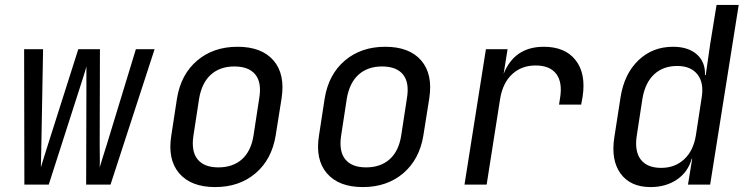

<svg xmlns="http://www.w3.org/2000/svg" viewBox="-20 -750 3040 780"><path d="M79 0 78 -550H155L148 -160Q147 -138 147 -112.5Q147 -87 146 -70Q151 -87 159 -112.5Q167 -138 174 -160L298 -550H386L385 -160Q385 -138 385.5 -112.5Q386 -87 385 -70Q390 -87 398 -112.5Q406 -138 413 -160L532 -550H608L429 0H330L331 -380V-480Q327 -464 318 -436Q309 -408 300 -380L178 0Z M854 10Q756 10 708 -46Q660 -102 676 -200L699 -350Q715 -448 781 -504Q847 -560 945 -560Q1043 -560 1091 -504.5Q1139 -449 1124 -351L1100 -200Q1084 -102 1018 -46Q952 10 854 10ZM867 -70Q926 -70 963 -103Q1000 -136 1010 -200L1033 -350Q1044 -414 1017.5 -447Q991 -480 932 -480Q874 -480 837 -447Q800 -414 789 -350L766 -200Q756 -136 782.5 -103Q809 -70 867 -70Z M1454 10Q1356 10 1308 -46Q1260 -102 1276 -200L1299 -350Q1315 -448 1381 -504Q1447 -560 1545 -560Q1643 -560 1691 -504.5Q1739 -449 1724 -351L1700 -200Q1684 -102 1618 -46Q1552 10 1454 10ZM1467 -70Q1526 -70 1563 -103Q1600 -136 1610 -200L1633 -350Q1644 -414 1617.5 -447Q1591 -480 1532 -480Q1474 -480 1437 -447Q1400 -414 1389 -350L1366 -200Q1356 -136 1382.5 -103Q1409 -70 1467 -70Z M1867 0 1954 -550H2042L2026 -450Q2070 -560 2189 -560Q2276 -560 2318.5 -505.5Q2361 -451 2347 -358L2341 -325H2251L2255 -350Q2266 -415 2240 -449.5Q2214 -484 2156 -484Q2099 -484 2061 -449Q2023 -414 2012 -350L1957 0Z M2623 10Q2541 10 2501 -45Q2461 -100 2476 -194L2501 -355Q2516 -450 2573.5 -505Q2631 -560 2714 -560Q2776 -560 2811 -529Q2846 -498 2844 -445H2847L2865 -570L2891 -730H2981L2865 0H2775L2792 -105H2790Q2775 -51 2730 -20.5Q2685 10 2623 10ZM2666 -68Q2722 -68 2759.5 -103Q2797 -138 2807 -200L2830 -350Q2841 -412 2814 -447Q2787 -482 2731 -482Q2674 -482 2637.5 -448Q2601 -414 2590 -350L2567 -200Q2557 -136 2583 -102Q2609 -68 2666 -68Z"/></svg>

Font: NKDuy Mono
Style: Italic
Weight: 400
Italic angle: -9°
Monospace: yes
Designer: NKDuy
Foundry: NKDuy
Version: Version 2.251; ttfautohint (v1.8.4.7-5d5b)